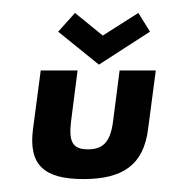

<svg xmlns="http://www.w3.org/2000/svg" viewBox="-20 -273 261 297"><path d="M100 -164H43L31 -73C24 -18 48 4 109 4C170 4 202 -18 209 -73L221 -164H165L155 -86C151 -54 140 -42 116 -42C92 -42 86 -54 90 -86ZM212 -224 194 -253 139 -218 96 -253 70 -224 133 -173Z"/></svg>

Font: Hussar Tani
Style: DwaKurs
Weight: 700
Foundry: Cannot Into Space Fonts
Version: Version 0.92